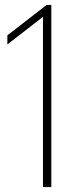

<svg xmlns="http://www.w3.org/2000/svg" viewBox="-20 -762 316 782"><path d="M155 0V-697L170 -705L10 -581V-618L170 -742H189V0Z"/></svg>

Font: Encode Sans SC Condensed Thin
Style: Regular
Weight: 100
Width: 3
Designer: Multiple Designers
Foundry: Impallari Type
Version: Version 3.002